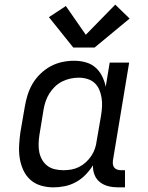

<svg xmlns="http://www.w3.org/2000/svg" viewBox="-20 -800 640 828"><path d="M210 8Q210 8 210 8Q210 8 210 8Q182 8 155.5 0Q129 -8 110 -25.5Q91 -43 80 -67.5Q69 -92 65 -118.5Q61 -145 62.5 -173.5Q64 -202 68 -230L87 -340Q91 -365 99 -390.5Q107 -416 120.5 -439Q134 -462 154 -481.5Q174 -501 198 -514Q222 -527 248 -532.5Q274 -538 299 -538Q325 -538 349 -531.5Q373 -525 391 -509.5Q409 -494 420 -472Q431 -450 436 -426L453 -530H537L467 -108Q466 -99 467 -91Q468 -83 473 -77Q478 -71 486 -68.5Q494 -66 502 -66H519V8H490Q468 8 447.5 3Q427 -2 411 -14.5Q395 -27 387.5 -46.5Q380 -66 381 -87Q367 -65 348.5 -46Q330 -27 307 -14.5Q284 -2 259 3Q234 8 210 8ZM254 -66Q271 -66 288 -69Q305 -72 321 -80Q337 -88 350.5 -100.5Q364 -113 374 -128Q384 -143 389.5 -159.5Q395 -176 397 -193L416 -303Q419 -322 420 -341Q421 -360 418 -378.5Q415 -397 408 -413.5Q401 -430 388 -442Q375 -454 357 -459.5Q339 -465 320 -465Q301 -465 283 -461Q265 -457 248 -448.5Q231 -440 217 -426.5Q203 -413 193 -397Q183 -381 177 -363.5Q171 -346 168 -328L150 -218Q147 -199 146.5 -180Q146 -161 149.5 -143.5Q153 -126 162 -110.5Q171 -95 185 -84.5Q199 -74 217 -70Q235 -66 254 -66ZM388 -595H296L191 -726L264 -774L350 -650L477 -780L539 -720Z"/></svg>

Font: Iosevka Curly Slab Extended
Style: Italic
Weight: 400
Width: 7
Italic angle: -9°
Monospace: yes
Designer: Belleve Invis
Foundry: Belleve Invis
Version: Version 11.1.0; ttfautohint (v1.8.3)